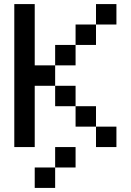

<svg xmlns="http://www.w3.org/2000/svg" viewBox="-20 -720 640 940"><path d="M450 -100H350V-200H250V-300H150V0H50V-700H150V-400H250V-500H350V-600H450V-700H550V-600H450V-500H350V-400H250V-300H350V-200H450V-100H550V0H450ZM150 200V100H250V0H350V100H250V200Z"/></svg>

Font: Matrix Sans
Style: Regular
Weight: 400
Designer: Brad Neil
Version: Version 1.100